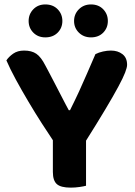

<svg xmlns="http://www.w3.org/2000/svg" viewBox="-20 -838 608 865"><path d="M361.9 -195.2H225.5Q199.8 -233.4 168.9 -281.4Q138 -329.4 107.8 -380.5Q77.5 -431.5 51.4 -479.5Q25.3 -527.6 8.8 -566Q19.7 -582.4 39.4 -596.3Q59.2 -610.2 88.6 -610.2Q122.8 -610.2 143.9 -595.6Q165 -581.1 184.4 -542.8Q187.5 -537.3 198.3 -516.8Q209.1 -496.3 223.3 -469Q237.5 -441.6 251.7 -414.1Q265.9 -386.5 276.5 -366.3Q287 -346.2 289.9 -341.4H295.4Q318.3 -387.2 336.3 -426.3Q354.2 -465.4 371.7 -505.9Q389.2 -546.4 409.9 -594.1Q425 -601.9 443.9 -606Q462.8 -610.2 479.7 -610.2Q510.8 -610.2 531.7 -594Q552.6 -577.8 552.6 -545.8Q552.6 -534.3 543.6 -510.9Q534.6 -487.5 513 -447.4Q491.5 -407.2 454.6 -345.5Q417.8 -283.7 361.9 -195.2ZM218.2 -250.2H367.6V-1.2Q358.1 1.5 338.5 4.4Q318.8 7.3 298.7 7.3Q253.9 7.3 236.1 -8.6Q218.2 -24.4 218.2 -63.2ZM261 -743.4Q261 -712.3 239.8 -690.9Q218.6 -669.6 184.1 -669.6Q151.3 -669.6 130.2 -690.9Q109 -712.3 109 -743.4Q109 -774.5 130.2 -796.3Q151.3 -818 184.1 -818Q218.6 -818 239.8 -796.3Q261 -774.5 261 -743.4ZM465.9 -743.4Q465.9 -712.3 445 -690.9Q424 -669.6 389.8 -669.6Q357.2 -669.6 335.4 -690.9Q313.7 -712.3 313.7 -743.4Q313.7 -774.5 335.4 -796.3Q357.2 -818 389.8 -818Q424 -818 445 -796.3Q465.9 -774.5 465.9 -743.4Z"/></svg>

Font: Baloo Paaji 2
Style: Regular
Weight: 400
Designer: Shuchita Grover, Noopur Datye and Ek Type
Foundry: Ek Type
Version: Version 1.700